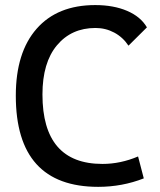

<svg xmlns="http://www.w3.org/2000/svg" viewBox="-20 -723 626 753"><path d="M365.2 9.8Q42 9.8 42 -347.7Q42 -517.1 123.5 -610.1Q205.1 -703.1 353.5 -703.1Q425.3 -703.1 478.5 -680.4Q531.7 -657.7 556.2 -615.7L483.9 -543.9Q461.9 -577.1 428 -595.2Q394 -613.3 354.5 -613.3Q260.3 -613.3 203.4 -545.4Q146.5 -477.5 146.5 -352.5Q146.5 -80.1 381.8 -80.1Q452.6 -80.1 521.5 -109.4L543.9 -23.4Q459 9.8 365.2 9.8Z"/></svg>

Font: Cascadia Code NF
Style: Regular
Weight: 400
Monospace: yes
Designer: Aaron Bell
Foundry: Saja Typeworks
Version: Version 2404.023; ttfautohint (v1.8.4)